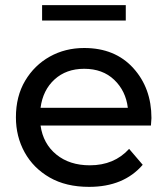

<svg xmlns="http://www.w3.org/2000/svg" viewBox="-20 -722 652 748"><path d="M327 6Q237 6 173.5 -30.5Q110 -67 76 -128.5Q42 -190 42 -265Q42 -347 78 -407.5Q114 -468 174 -501.5Q234 -535 308 -535Q428 -535 499 -457Q570 -379 570 -262L568 -233H138Q148 -162 199.5 -120Q251 -78 330 -78Q425 -78 483 -142L536 -80Q462 6 327 6ZM478 -302Q470 -368 425 -411Q380 -454 308 -454Q238 -454 192.5 -412.5Q147 -371 138 -302ZM470 -642H144V-702H470Z"/></svg>

Font: Argentum Novus
Style: Regular
Weight: 400
Designer: Julieta Ulanovsky
Foundry: Julieta Ulanovsky
Version: Version 7.20;July 27, 2021;FontCreator 13.0.0.2683 64-bit